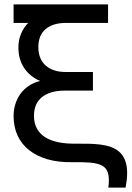

<svg xmlns="http://www.w3.org/2000/svg" viewBox="-20 -740 602 876"><path d="M309 0Q246.5 1 197 -13.2Q147.5 -27.5 113 -54.8Q78.5 -82 60.2 -121.5Q42 -161 42 -211Q42 -239 50 -264.8Q58 -290.5 73.2 -311.8Q88.5 -333 111.2 -348.2Q134 -363.5 163 -370.5Q116.5 -390.5 90.2 -429.8Q64 -469 64 -523Q64 -557.5 76 -586Q88 -614.5 108.5 -635.5H42V-720H473V-635.5H281.5Q222 -635.5 188.5 -607.5Q155 -579.5 155 -525.5Q155 -471 188.2 -441.2Q221.5 -411.5 280 -411.5H404V-326.5H275Q208.5 -326.5 171.8 -297Q135 -267.5 135 -211.5Q135 -177 148.8 -152.8Q162.5 -128.5 187.2 -113.2Q212 -98 246.8 -91Q281.5 -84 323.5 -84.5Q357 -85 385.2 -84.2Q413.5 -83.5 437 -80.5Q460.5 -77.5 479.2 -71.8Q498 -66 513 -56Q544.5 -35 555.2 6Q566 47 553 116H474.5Q479.5 74 473 50.5Q466.5 27 445.5 15.5Q425.5 5 392.2 2Q359 -1 309 0Z"/></svg>

Font: Vela Sans Med
Style: Regular
Weight: 500
Designer: Principal design: Mikhail Sharanda - project Manrope.
Design modification: Ravid Balaliev
Foundry: Mikhail Sharanda
Version: Version 1.001